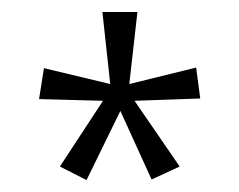

<svg xmlns="http://www.w3.org/2000/svg" viewBox="-20 -780 404 324"><path d="M211.9 -759.8 198.2 -638.2 311 -666 317.9 -613.8 207 -609.9 283.2 -499 235.8 -477.1 183.1 -592.8 126 -476.1 81.1 -499 153.8 -609.9 45.9 -612.8 54.2 -665 166 -638.2 152.8 -759.8Z"/></svg>

Font: TypoPRO Open Sans Condensed
Style: Regular
Weight: 300
Width: 3
Foundry: Ascender Corporation
Version: Version 1.10